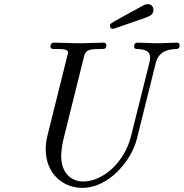

<svg xmlns="http://www.w3.org/2000/svg" viewBox="-20 -890 892 932"><path d="M514 -765C514 -761 516 -750 527 -750C534 -750 544 -755 689 -805C705 -811 725 -819 725 -842C725 -856 715 -870 698 -870C686 -870 674 -863 669 -860C510 -773 514 -777 514 -765ZM202 -166C202 -46 286 22 380 22C507 22 618 -108 645 -218L736 -584C752 -648 808 -651 837 -652C840 -652 852 -653 852 -670C852 -678 848 -683 839 -683C809 -683 776 -680 745 -680C713 -680 680 -683 649 -683C644 -683 631 -683 631 -664C631 -653 640 -652 649 -652C701 -650 709 -630 709 -609C709 -600 707 -593 705 -585L616 -229C584 -100 478 -9 384 -9C332 -9 277 -43 277 -134C277 -156 282 -188 287 -210L387 -612C395 -644 403 -652 466 -652C487 -652 496 -652 496 -670C496 -681 489 -683 482 -683C444 -683 403 -680 364 -680C324 -680 283 -683 244 -683C238 -683 225 -683 225 -664C225 -652 233 -652 252 -652C283 -652 310 -652 310 -635C310 -632 310 -630 306 -616L210 -230C202 -198 202 -176 202 -166Z"/></svg>

Font: CMU Serif
Style: Italic
Weight: 500
Italic angle: -14.04°
Version: Version 0.7.0